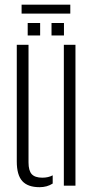

<svg xmlns="http://www.w3.org/2000/svg" viewBox="-20 -791 402 818"><path d="M51.5 -103V-600H101.5V-99Q101.5 -64 115.2 -49Q129 -34 160.5 -34Q185.5 -34 204.5 -44V-9Q180.5 6.5 148.5 6.5Q98.5 6.5 75 -19.5Q51.5 -45.5 51.5 -103ZM252 0V-600H301.5V0ZM199.5 -640V-693H252.5V-640ZM98 -640V-693H151V-640ZM72 -771H279.5V-733H72Z"/></svg>

Font: Big Shoulders Stencil Text Thin ExtraLight
Style: Regular
Weight: 250
Version: Version 2.001